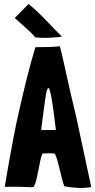

<svg xmlns="http://www.w3.org/2000/svg" viewBox="-20 -937 477 962"><path d="M55 -846Q62 -839 77 -826Q92 -813 108 -798.5Q124 -784 137.5 -771Q151 -758 156 -750Q172 -748 192 -747.5Q212 -747 231.5 -748Q251 -749 267 -750.5Q283 -752 290 -754Q273 -770 251.5 -792.5Q230 -815 207.5 -838.5Q185 -862 163 -882.5Q141 -903 123 -917L54 -847ZM280 -705Q247 -702 226.5 -701.5Q206 -701 193 -701Q180 -701 172 -701Q164 -701 157 -700Q133 -620 113 -539Q93 -458 76 -383Q59 -308 46.5 -241.5Q34 -175 25 -124Q16 -73 10.5 -41Q5 -9 4 -2Q5 -1 6 -1Q74 -2 106 0Q138 2 146 0Q147 0 147.5 -0.5Q148 -1 149 -1Q158 -18 163 -40Q168 -62 172.5 -85.5Q177 -109 181.5 -130.5Q186 -152 193 -168Q204 -168 210.5 -168.5Q217 -169 222.5 -169Q228 -169 235 -169Q242 -169 255 -167Q262 -152 268 -131Q274 -110 279.5 -87Q285 -64 290.5 -42Q296 -20 302 -4H303Q335 3 371 4.5Q407 6 437 0V-1L362 -351Q358 -368 351 -397Q344 -426 336 -461Q328 -496 319.5 -534Q311 -572 303.5 -605.5Q296 -639 290 -665.5Q284 -692 280 -705ZM186 -286Q193 -337 198.5 -381Q204 -425 208.5 -454Q213 -483 218.5 -492.5Q224 -502 229.5 -485Q235 -468 242.5 -420Q250 -372 260 -286Q241 -286 222 -285.5Q203 -285 186 -286Z"/></svg>

Font: Londrina Solid
Style: Regular
Weight: 400
Designer: Marcelo Magalhaes
Foundry: Marcelo Magalhães
Version: Version 1.002